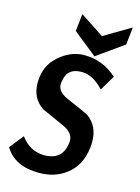

<svg xmlns="http://www.w3.org/2000/svg" viewBox="-133 -948 754 1031"><g transform="rotate(15 244.5 -432.5)"><path d="M-2 -82 59.6 -159.2Q112.3 -88.9 190.4 -88.9Q293.9 -88.9 304.7 -191.4Q309.6 -242.2 247.1 -270Q184.6 -297.9 124 -325.2Q56.6 -369.1 56.6 -455.1Q56.6 -469.7 58.6 -486.3Q67.4 -568.4 137.7 -620.1Q196.3 -664.1 261.7 -664.1Q365.2 -664.1 443.4 -592.8L393.6 -508.8Q333 -573.2 272.5 -573.2Q231.4 -573.2 210.9 -556.6Q183.6 -537.1 178.7 -485.4Q173.8 -440.4 236.3 -413.1Q346.7 -365.2 356.4 -359.4Q422.9 -313.5 421.9 -222.7Q421.9 -209 419.9 -193.4Q409.2 -90.8 335.9 -36.1Q274.4 9.8 188.5 9.8Q52.7 9.8 -2 -82ZM473.6 -875 462.9 -777.3 314.5 -671.9 182.6 -777.3 193.4 -874 325.2 -787.1Z"/></g></svg>

Font: Puritan
Style: BoldItalic
Weight: 700
Version: 2.1